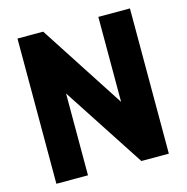

<svg xmlns="http://www.w3.org/2000/svg" viewBox="-108 -843 918 945"><g transform="rotate(-15 350.5 -370.0)"><path d="M637 -740H476V-307L195 -740H64V0H225V-417L497 0H637Z"/></g></svg>

Font: Malmofest
Style: Bold
Weight: 700
Designer: Jonny Pinhorn (Poppins), Kolossal
Version: Version 1.004;Glyphs 3.1.2 (3151)